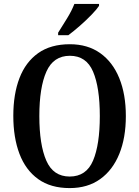

<svg xmlns="http://www.w3.org/2000/svg" viewBox="-20 -951 711 981"><path d="M336 10Q239 10 175 -36Q111 -82 79.5 -165Q48 -248 48 -359Q48 -470 79.5 -552Q111 -634 175 -679.5Q239 -725 337 -725Q428 -725 492 -679.5Q556 -634 589.5 -551.5Q623 -469 623 -358Q623 -247 589.5 -164.5Q556 -82 492 -36Q428 10 336 10ZM336 -49Q421 -49 455.5 -130.5Q490 -212 490 -358Q490 -504 455.5 -585Q421 -666 337 -666Q253 -666 217 -585Q181 -504 181 -358Q181 -212 216.5 -130.5Q252 -49 336 -49ZM277 -784Q298 -817 322.5 -857Q347 -897 360 -931H486V-921Q475 -904 448 -876Q421 -848 388.5 -819.5Q356 -791 329 -771H277Z"/></svg>

Font: Noto Serif Lao Condensed SemiBold
Style: Regular
Weight: 600
Width: 3
Designer: Monotype Design Team
Foundry: Monotype Imaging Inc.
Version: Version 2.003; ttfautohint (v1.8.4.7-5d5b)